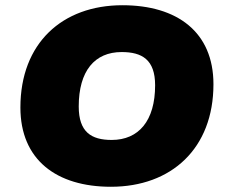

<svg xmlns="http://www.w3.org/2000/svg" viewBox="-20 -702 860 734"><path d="M404 12C635 12 796 -134 796 -380C796 -580 657 -682 448 -682C218 -682 58 -537 58 -291C58 -91 196 12 404 12ZM407 -167C329 -167 281 -197 281 -295C281 -431 342 -503 445 -503C523 -503 573 -474 573 -376C573 -240 510 -167 407 -167Z"/></svg>

Font: SN Pro Black
Style: Italic
Weight: 900
Italic angle: -9°
Designer: Tobias Whetton
Foundry: Supernotes
Version: Version 1.001;Glyphs 3.2 (3249)